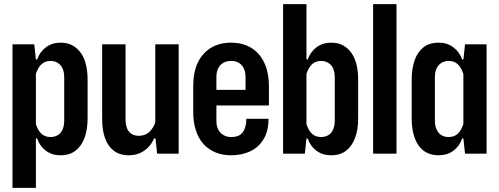

<svg xmlns="http://www.w3.org/2000/svg" viewBox="-20 -749 2434 936"><path d="M41 167V-533H147L155 -459H161Q174 -496 204 -518.5Q234 -541 275 -541Q309 -541 333.5 -527.5Q358 -514 374.5 -490.5Q391 -467 399 -434Q407 -401 407 -362V-171Q407 -118 392.5 -78Q378 -38 349 -15Q320 8 275 8Q234 8 204 -14Q174 -36 161 -74H155V167ZM226 -81Q246 -81 261.5 -90Q277 -99 285 -117.5Q293 -136 293 -162V-371Q293 -398 285 -415.5Q277 -433 261.5 -442.5Q246 -452 226 -452Q200 -452 182.5 -436Q165 -420 155 -389V-144Q165 -112 182.5 -96.5Q200 -81 226 -81Z M851 -533V0H746L738 -74H731Q715 -36 682.5 -14Q650 8 608 8Q564 8 535 -14Q506 -36 492 -75.5Q478 -115 478 -167V-533H592V-168Q592 -143 599 -124.5Q606 -106 620.5 -96.5Q635 -87 657 -87Q687 -87 707 -105Q727 -123 737 -152V-533Z M1107 8Q1064 8 1029.5 -6.5Q995 -21 971 -48Q947 -75 934.5 -114.5Q922 -154 922 -203V-330Q922 -397 944.5 -444Q967 -491 1008.5 -516Q1050 -541 1107 -541Q1150 -541 1184 -526.5Q1218 -512 1241.5 -485Q1265 -458 1278 -418.5Q1291 -379 1291 -330V-235H1021V-311H1188L1177 -302V-374Q1177 -397 1169 -414.5Q1161 -432 1145.5 -442Q1130 -452 1107 -452Q1084 -452 1067.5 -442Q1051 -432 1043 -414.5Q1035 -397 1035 -374V-158Q1035 -136 1043.5 -118.5Q1052 -101 1068.5 -91Q1085 -81 1108 -81Q1147 -81 1164 -105Q1181 -129 1181 -170H1289Q1289 -110 1265 -70.5Q1241 -31 1200 -11.5Q1159 8 1107 8Z M1594 8Q1553 8 1523 -14Q1493 -36 1480 -74H1474L1466 0H1360V-729H1474V-459H1480Q1493 -496 1523 -518.5Q1553 -541 1594 -541Q1628 -541 1652.5 -527.5Q1677 -514 1693.5 -490.5Q1710 -467 1718 -434Q1726 -401 1726 -362V-171Q1726 -118 1711.5 -78Q1697 -38 1668 -15Q1639 8 1594 8ZM1545 -81Q1565 -81 1580.5 -90Q1596 -99 1604 -117.5Q1612 -136 1612 -162V-371Q1612 -398 1604 -415.5Q1596 -433 1580.5 -442.5Q1565 -452 1545 -452Q1519 -452 1501.5 -436Q1484 -420 1474 -389V-144Q1484 -112 1501.5 -96.5Q1519 -81 1545 -81Z M1799 0V-729H1913V0Z M2118 8Q2085 8 2060 -5Q2035 -18 2019 -42Q2003 -66 1995 -99Q1987 -132 1987 -171V-362Q1987 -414 2001 -454.5Q2015 -495 2044 -518Q2073 -541 2118 -541Q2160 -541 2190 -518.5Q2220 -496 2233 -459H2239L2247 -533H2352V0H2247L2239 -74H2233Q2220 -36 2190 -14Q2160 8 2118 8ZM2168 -81Q2194 -81 2211.5 -97Q2229 -113 2239 -145V-388Q2229 -420 2211.5 -436Q2194 -452 2168 -452Q2147 -452 2132 -442.5Q2117 -433 2108.5 -415.5Q2100 -398 2100 -371V-162Q2100 -136 2108.5 -117.5Q2117 -99 2132 -90Q2147 -81 2168 -81Z"/></svg>

Font: Hubot Sans Condensed SemiBold
Style: Regular
Weight: 600
Width: 3
Designer: Deni Anggara
Foundry: GitHub, Inc., Subsidiary of Microsoft Corporation
Version: Version 2.000